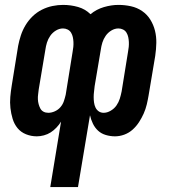

<svg xmlns="http://www.w3.org/2000/svg" viewBox="-20 -548 707 783"><path d="M185 215 229 -52Q221 -39 210 -27.5Q199 -16 186.5 -8Q174 0 159 4Q144 8 130 8Q107 8 86 -0.5Q65 -9 51.5 -25.5Q38 -42 31.5 -63.5Q25 -85 22.5 -107.5Q20 -130 22 -153Q24 -176 28 -200L54 -361Q58 -382 65 -403.5Q72 -425 84 -445Q96 -465 113 -481.5Q130 -498 151 -508.5Q172 -519 194 -523.5Q216 -528 237 -528Q269 -528 298.5 -519.5Q328 -511 349 -490Q373 -510 403.5 -519Q434 -528 463 -528Q489 -528 514 -522.5Q539 -517 559.5 -503Q580 -489 593 -468Q606 -447 612 -423Q618 -399 617.5 -373Q617 -347 613 -320L586 -159Q583 -141 578.5 -122Q574 -103 566 -85Q558 -67 547 -50Q536 -33 521 -19.5Q506 -6 487 1Q468 8 449 8Q430 8 411.5 2.5Q393 -3 380 -15Q367 -27 359 -43.5Q351 -60 347 -78L298 215ZM177 -88Q190 -88 203.5 -94Q217 -100 226.5 -111Q236 -122 240.5 -135.5Q245 -149 248 -162L276 -336Q278 -346 279 -356.5Q280 -367 279.5 -377Q279 -387 277 -396.5Q275 -406 270 -414.5Q265 -423 256 -427.5Q247 -432 237 -432Q222 -432 208 -423.5Q194 -415 185 -402Q176 -389 171.5 -374.5Q167 -360 165 -345L138 -184Q137 -174 135.5 -163.5Q134 -153 134.5 -143Q135 -133 137.5 -123.5Q140 -114 144.5 -105.5Q149 -97 157.5 -92.5Q166 -88 177 -88ZM403 -88Q417 -88 431.5 -96.5Q446 -105 455 -118Q464 -131 468.5 -145.5Q473 -160 476 -175L502 -336Q504 -346 505 -356.5Q506 -367 505.5 -377Q505 -387 503 -396.5Q501 -406 496 -414.5Q491 -423 482 -427.5Q473 -432 463 -432Q448 -432 434 -423.5Q420 -415 411 -402Q402 -389 397.5 -374.5Q393 -360 391 -345L366 -197Q365 -186 363.5 -174.5Q362 -163 362 -152Q362 -141 363.5 -130Q365 -119 369.5 -109.5Q374 -100 382.5 -94Q391 -88 403 -88Z"/></svg>

Font: Iosevka Custom
Style: Bold Italic
Weight: 700
Italic angle: -9°
Designer: Belleve Invis
Foundry: Belleve Invis
Version: Version 30.3.1; ttfautohint (v1.8.3)